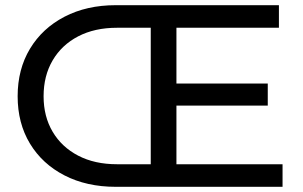

<svg xmlns="http://www.w3.org/2000/svg" viewBox="-20 -720 1166 740"><path d="M426 0Q314 0 228.5 -44Q143 -88 95.5 -166.5Q48 -245 48 -349Q48 -453 95.5 -532Q143 -611 228.5 -655.5Q314 -700 426 -700H1055V-613H660V-398H1012V-313H660V-87H1069V0ZM561 -87V-613H431Q345 -613 281.5 -580Q218 -547 183 -487.5Q148 -428 148 -349Q148 -271 183 -212Q218 -153 281.5 -120Q345 -87 431 -87Z"/></svg>

Font: Montserrat Medium
Style: Regular
Weight: 500
Designer: Julieta Ulanovsky
Foundry: Julieta Ulanovsky
Version: Version 9.000; ttfautohint (v1.8.4.7-5d5b)